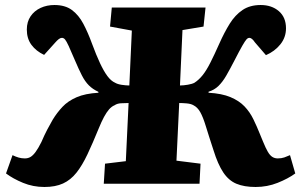

<svg xmlns="http://www.w3.org/2000/svg" viewBox="-20 -733 1206 766"><path d="M493 -322Q478 -322 462.5 -321Q447 -320 437 -313Q425 -308 415 -296.5Q405 -285 395 -266.5Q385 -248 374 -221Q350 -162 329 -117.5Q308 -73 285 -44Q262 -15 231.5 -1Q201 13 157 13Q112 13 72 -3.5Q32 -20 4 -41L30 -114Q42 -108 54 -104.5Q66 -101 79 -101Q92 -101 102 -107Q112 -113 122.5 -127.5Q133 -142 145 -166Q157 -194 168 -215Q179 -236 190 -255Q207 -283 229 -306.5Q251 -330 285.5 -345Q320 -360 373 -363L372 -367Q350 -377 334.5 -392.5Q319 -408 306.5 -432.5Q294 -457 280 -490Q263 -530 254 -549.5Q245 -569 239.5 -575.5Q234 -582 227 -582Q221 -582 214.5 -577Q208 -572 201 -564L156 -514Q124 -529 105.5 -554Q87 -579 87 -615Q87 -646 102 -668Q117 -690 142 -701.5Q167 -713 197 -713Q240 -713 267 -693Q294 -673 312.5 -638Q331 -603 347 -559Q364 -513 379 -481Q394 -449 408.5 -429.5Q423 -410 439 -403Q449 -397 466 -394.5Q483 -392 496 -392L506 -611L419 -627L426 -703H800L792 -627L708 -613L698 -392Q712 -392 729.5 -395Q747 -398 756 -403Q773 -414 788 -432.5Q803 -451 819 -482.5Q835 -514 855 -559Q875 -604 896.5 -638.5Q918 -673 947.5 -693Q977 -713 1020 -713Q1064 -713 1092.5 -688.5Q1121 -664 1121 -620Q1121 -584 1098.5 -556Q1076 -528 1041 -513L997 -564Q991 -573 985.5 -577.5Q980 -582 975 -582Q969 -582 963.5 -576Q958 -570 947 -551Q936 -532 915 -491Q897 -456 882.5 -431Q868 -406 851.5 -390Q835 -374 812 -367V-363Q865 -360 899.5 -345.5Q934 -331 955.5 -308.5Q977 -286 991 -257Q998 -243 1004 -229Q1010 -215 1016 -200.5Q1022 -186 1029 -169Q1040 -142 1048.5 -127.5Q1057 -113 1066.5 -107Q1076 -101 1088 -101Q1103 -101 1114.5 -105Q1126 -109 1137 -114L1158 -41Q1129 -20 1087.5 -3.5Q1046 13 1000 13Q954 13 923 0Q892 -13 870.5 -45.5Q849 -78 832 -133Q829 -143 824.5 -156Q820 -169 814.5 -187Q809 -205 801 -230Q790 -266 779 -285.5Q768 -305 752 -313Q742 -319 725 -320.5Q708 -322 695 -322L684 -92L780 -80L776 0H394L399 -80L482 -90Z"/></svg>

Font: Literata 18pt ExtraBold
Style: Italic
Weight: 800
Italic angle: -2°
Designer: Latin by Veronika Burian and Jose Scaglione. Greek by Irene Vlachou. Cyrillic by Vera Evstafieva
Foundry: TypeTogether
Version: Version 3.103;gftools[0.9.29]